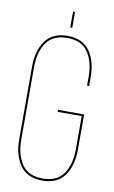

<svg xmlns="http://www.w3.org/2000/svg" viewBox="-92 -874 553 928"><g transform="rotate(10 184.0 -410.0)"><path d="M189 -825H199V-747H189ZM328 -528V-484H318V-528Q318 -602 286 -648.5Q254 -695 184 -695Q114 -695 82 -648.5Q50 -602 50 -528V-172Q50 -98 82 -51.5Q114 -5 184 -5Q254 -5 286 -51.5Q318 -98 318 -172V-335H200V-345H328V-172Q328 -94 293 -44.5Q258 5 184 5Q110 5 75 -44.5Q40 -94 40 -172V-528Q40 -606 75 -655.5Q110 -705 184 -705Q258 -705 293 -655.5Q328 -606 328 -528Z"/></g></svg>

Font: Bebas Neue Thin
Style: Regular
Weight: 200
Designer: Ryoichi Tsunekawa
Foundry: Ryoichi Tsunekawa
Version: Version 1.003;PS 001.003;hotconv 1.0.70;makeotf.lib2.5.58329